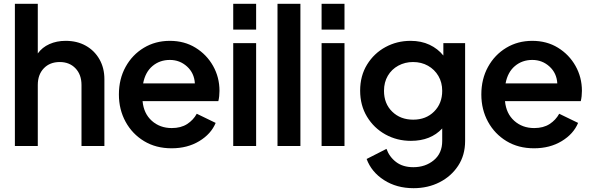

<svg xmlns="http://www.w3.org/2000/svg" viewBox="-20 -765 3087 1006"><path d="M58 0V-745H178V-485Q201 -517 239 -534Q277 -551 324 -551Q384 -551 429.5 -525.5Q475 -500 501 -454.5Q527 -409 527 -350V0H407V-320Q407 -374 375.5 -407Q344 -440 293 -440Q241 -440 209.5 -407Q178 -374 178 -320V0Z M879 12Q797 12 735 -25.5Q673 -63 638 -127Q603 -191 603 -270Q603 -351 638 -414.5Q673 -478 733.5 -514.5Q794 -551 870 -551Q946 -551 1004.5 -515Q1063 -479 1096.5 -419.5Q1130 -360 1130 -289Q1130 -275 1128.5 -261Q1127 -247 1124 -235H727Q733 -170 775.5 -132Q818 -94 880 -94Q928 -94 960.5 -115Q993 -136 1011 -169L1110 -121Q1086 -63 1024 -25.5Q962 12 879 12ZM870 -451Q817 -451 779 -419Q741 -387 730 -328H1001Q998 -382 960 -416.5Q922 -451 870 -451Z M1202 -610V-745H1322V-610ZM1202 0V-539H1322V0Z M1434 0V-745H1554V0Z M1665 -610V-745H1785V-610ZM1665 0V-539H1785V0Z M2147 221Q2058 221 1992 178.5Q1926 136 1901 68L2005 15Q2020 57 2055.5 84Q2091 111 2146 111Q2209 111 2253 74.5Q2297 38 2297 -26V-92Q2237 -27 2133 -27Q2060 -27 1999.5 -60.5Q1939 -94 1903 -153.5Q1867 -213 1867 -290Q1867 -368 1903.5 -427Q1940 -486 2000 -518.5Q2060 -551 2131 -551Q2187 -551 2230.5 -530.5Q2274 -510 2303 -474V-539H2417V-26Q2417 48 2380.5 103.5Q2344 159 2283 190Q2222 221 2147 221ZM2145 -138Q2212 -138 2254.5 -180.5Q2297 -223 2297 -289Q2297 -333 2277 -367Q2257 -401 2222.5 -420.5Q2188 -440 2144 -440Q2102 -440 2067 -421Q2032 -402 2012 -368Q1992 -334 1992 -289Q1992 -222 2035 -180Q2078 -138 2145 -138Z M2778 12Q2696 12 2634 -25.5Q2572 -63 2537 -127Q2502 -191 2502 -270Q2502 -351 2537 -414.5Q2572 -478 2632.5 -514.5Q2693 -551 2769 -551Q2845 -551 2903.5 -515Q2962 -479 2995.5 -419.5Q3029 -360 3029 -289Q3029 -275 3027.5 -261Q3026 -247 3023 -235H2626Q2632 -170 2674.5 -132Q2717 -94 2779 -94Q2827 -94 2859.5 -115Q2892 -136 2910 -169L3009 -121Q2985 -63 2923 -25.5Q2861 12 2778 12ZM2769 -451Q2716 -451 2678 -419Q2640 -387 2629 -328H2900Q2897 -382 2859 -416.5Q2821 -451 2769 -451Z"/></svg>

Font: Plus Jakarta Display Medium
Style: Regular
Weight: 500
Designer: Gumpita Rahayu
Foundry: Tokotype Studio
Version: Version 1.000